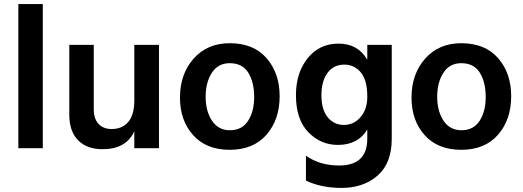

<svg xmlns="http://www.w3.org/2000/svg" viewBox="-20 -727 2566 942"><path d="M190 0H70V-707H190Z M760 0H639V-83Q599 5 483 5Q406 5 363 -39Q320 -83 320 -164V-507H440V-192Q440 -144 463.5 -119Q487 -94 528 -94Q580 -94 609.5 -129Q639 -164 639 -235V-507H760Z M1352 -255Q1352 -140 1287.5 -66Q1223 8 1107 8Q992 8 927.5 -64Q863 -136 863 -248Q863 -364 930 -439.5Q997 -515 1107 -515Q1224 -515 1288 -441.5Q1352 -368 1352 -255ZM989 -252Q989 -182 1020 -135Q1051 -88 1108 -88Q1167 -88 1197 -134Q1227 -180 1227 -251Q1227 -324 1198 -370.5Q1169 -417 1107 -417Q1050 -417 1019.5 -370Q989 -323 989 -252Z M1902 -46Q1902 74 1832.5 134.5Q1763 195 1656 195Q1556 195 1481 159V37Q1549 85 1644 85Q1782 85 1782 -47V-91Q1736 -16 1638 -16Q1553 -16 1492.5 -78.5Q1432 -141 1432 -260Q1432 -370 1489.5 -441.5Q1547 -513 1641 -513Q1736 -513 1782 -434V-507H1902ZM1557 -260Q1557 -189 1588 -151.5Q1619 -114 1667 -114Q1716 -114 1749 -152.5Q1782 -191 1782 -253Q1782 -334 1750 -372Q1718 -410 1669 -410Q1617 -410 1587 -369.5Q1557 -329 1557 -260Z M2488 -255Q2488 -140 2423.5 -66Q2359 8 2243 8Q2128 8 2063.5 -64Q1999 -136 1999 -248Q1999 -364 2066 -439.5Q2133 -515 2243 -515Q2360 -515 2424 -441.5Q2488 -368 2488 -255ZM2125 -252Q2125 -182 2156 -135Q2187 -88 2244 -88Q2303 -88 2333 -134Q2363 -180 2363 -251Q2363 -324 2334 -370.5Q2305 -417 2243 -417Q2186 -417 2155.5 -370Q2125 -323 2125 -252Z"/></svg>

Font: Hind Madurai SemiBold
Style: Regular
Weight: 600
Designer: Jyotish Sonowal
Foundry: Indian Type Foundry
Version: Version 1.001;PS 1.0;hotconv 1.0.86;makeotf.lib2.5.63406; tt